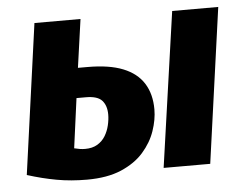

<svg xmlns="http://www.w3.org/2000/svg" viewBox="-44 -585 837 656"><g transform="rotate(-5 374.5 -257.5)"><path d="M568.9 -531.6H726.9L652.9 0H493.1ZM231.2 -366.1H263.9Q338.2 -366.1 385.4 -347.2Q432.6 -328.4 455.9 -291.6Q479.1 -254.8 479.1 -202Q479.1 -166.9 465.9 -128.4Q452.8 -90 423.6 -56.8Q394.5 -23.7 346.6 -3.2Q298.7 17.2 228.9 17.2Q174.1 17.2 125.3 8.4Q76.5 -0.4 25.2 -16.6L96.5 -531.6H254.5ZM231.8 -88Q256.7 -88 274 -98.3Q291.2 -108.7 301.2 -125.3Q311.2 -141.9 315.8 -161.4Q320.4 -180.9 320.4 -198.4Q320.4 -228.6 305 -246.1Q289.6 -263.6 249.7 -263.6H217.3L194.4 -93.4Q205.6 -90.7 214.1 -89.3Q222.6 -88 231.8 -88Z"/></g></svg>

Font: Fira Sans Variable
Style: Italic
Weight: 397
Italic angle: -8°
Designer: Carrois Corporate & Edenspiekermann AG
Foundry: Carrois Corporate GbR & Edenspiekermann AG
Version: Version 4.202